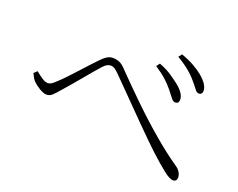

<svg xmlns="http://www.w3.org/2000/svg" viewBox="-100 -869 1201 969"><g transform="rotate(20 500.0 -384.5)"><path d="M874 -534Q863 -534 852.5 -548.5Q842 -563 823 -585Q804 -608 776.5 -630.5Q749 -653 714 -673L728 -691Q770 -676 798.5 -659.5Q827 -643 844 -629Q893 -589 893 -554Q893 -545 888 -539.5Q883 -534 874 -534ZM778 -451Q766 -451 755 -466Q744 -481 726 -503Q707 -526 685 -546Q663 -566 625 -591L639 -609Q680 -593 707 -574.5Q734 -556 752 -542Q800 -503 797 -469Q796 -459 791 -455Q786 -451 778 -451ZM901 -78Q883 -78 848 -106Q813 -134 766 -177Q747 -195 717 -224Q687 -253 652 -288.5Q617 -324 580.5 -361Q544 -398 511 -431.5Q478 -465 453 -490Q439 -504 429.5 -509.5Q420 -515 409 -515Q401 -515 391.5 -510.5Q382 -506 370 -493Q358 -480 338.5 -457Q319 -434 297 -407.5Q275 -381 254 -356.5Q233 -332 218 -315Q199 -293 185.5 -279.5Q172 -266 154 -266Q138 -266 115.5 -279.5Q93 -293 79 -307Q71 -315 65.5 -325.5Q60 -336 55 -346L72 -362Q91 -346 108.5 -334.5Q126 -323 139 -323Q150 -323 160 -329.5Q170 -336 183 -349Q200 -364 222 -387.5Q244 -411 267.5 -436.5Q291 -462 312 -485Q333 -508 346 -521Q360 -536 375 -545.5Q390 -555 407 -555Q424 -555 441 -548.5Q458 -542 478 -520Q539 -457 609 -389Q679 -321 751.5 -259Q824 -197 891 -151Q905 -142 913.5 -128Q922 -114 922 -100Q922 -90 917 -84Q912 -78 901 -78Z"/></g></svg>

Font: Noto Serif SC ExtraLight ExtraLight
Style: Regular
Weight: 250
Version: Version 2.002-H1;hotconv 1.1.0;makeotfexe 2.6.0